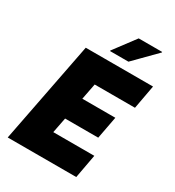

<svg xmlns="http://www.w3.org/2000/svg" viewBox="-217 -1059 1078 1184"><g transform="rotate(30 321.5 -466.5)"><path d="M24 0 164 -720H358L218 0ZM159 0 192 -169H543L512 0ZM217 -278 246 -437H538L508 -278ZM266 -551 299 -720H643L612 -551ZM304 -777V-781L418 -933H585V-929L435 -777Z"/></g></svg>

Font: Kufam ExtraBold
Style: Italic
Weight: 800
Italic angle: -11°
Designer: Artur Schmal
Foundry: Original Type
Version: Version 1.301; ttfautohint (v1.8.3)